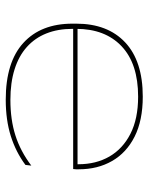

<svg xmlns="http://www.w3.org/2000/svg" viewBox="60 -588 541 702"><g transform="rotate(90 331.0 -237.5)"><path d="M345 12.5Q208 12.5 137.5 -51.8Q67 -116 67 -231.5V-245Q67 -360 135.5 -424.2Q204 -488.5 334 -488.5Q420.5 -488.5 479.8 -458.8Q539 -429 569.2 -376.2Q599.5 -323.5 599.5 -254.5V-252.5Q599.5 -249 599.5 -244.2Q599.5 -239.5 598.5 -234H580.5Q581 -238 581 -243.2Q581 -248.5 581 -253.5Q581 -317.5 552.8 -366.5Q524.5 -415.5 469.5 -443.5Q414.5 -471.5 334 -471.5Q213.5 -471.5 149.8 -411.2Q86 -351 86 -245V-240V-237.5V-231.5Q86 -178 102.8 -136Q119.5 -94 152.5 -64.5Q185.5 -35 234 -19.8Q282.5 -4.5 345.5 -4.5Q418 -4.5 475.5 -22.8Q533 -41 586 -81L583.5 -59.5Q536.5 -24.5 478 -6Q419.5 12.5 345 12.5ZM76 -234V-250H592V-234Z"/></g></svg>

Font: Anek Latin Expanded Thin
Style: Regular
Weight: 250
Width: 7
Designer: Yesha Goshar
Foundry: Ek Type
Version: Version 1.003